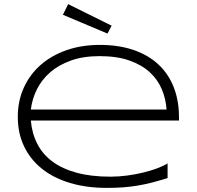

<svg xmlns="http://www.w3.org/2000/svg" viewBox="-20 -895 950 927"><path d="M789.1 -35.2Q748 -22.5 712.9 -13.4Q677.7 -4.4 643.6 1.2Q609.4 6.8 574 9.5Q538.6 12.2 496.1 12.2Q397.5 12.2 317.9 -11.7Q238.3 -35.6 182.4 -80.3Q126.5 -125 96.2 -188.5Q65.9 -252 65.9 -331.1Q65.9 -407.7 95 -471.7Q124 -535.6 176.3 -581.5Q228.5 -627.4 301.3 -652.8Q374 -678.2 461.9 -678.2Q553.2 -678.2 624.5 -653.8Q695.8 -629.4 744.6 -584Q793.5 -538.6 818.8 -473.9Q844.2 -409.2 844.2 -328.1V-313H128.9Q134.3 -250.5 160.2 -200.2Q186 -149.9 233.6 -114.7Q281.2 -79.6 350.8 -60.8Q420.4 -42 513.2 -42Q552.7 -42 593.3 -47.4Q633.8 -52.7 670.9 -61.8Q708 -70.8 738.8 -82.3Q769.5 -93.8 789.1 -106ZM784.2 -366.2Q780.8 -417.5 761.2 -464.1Q741.7 -510.7 702.9 -546.4Q664.1 -582 604.2 -603Q544.4 -624 460.9 -624Q382.3 -624 323.2 -603Q264.2 -582 223.1 -546.6Q182.1 -511.2 158.7 -464.6Q135.3 -418 128.9 -366.2ZM309.1 -875 519 -771 499 -732.9 283.7 -823.7Z"/></svg>

Font: Syncopate
Style: Regular
Weight: 400
Width: 7
Version: Version 001.001